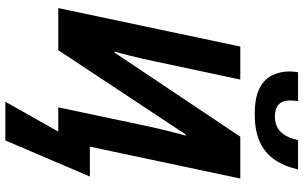

<svg xmlns="http://www.w3.org/2000/svg" viewBox="-238 -742 1188 753"><g transform="rotate(90 356.5 -366.0)"><path d="M379.4 207.5 496.6 0H401.4L472.2 -335Q477.5 -360.4 483.9 -387.7Q490.2 -415 497.3 -443.4Q504.4 -471.7 512.2 -500L508.3 -500.5L177.2 0H12.2L163.1 -713.9H292.5L220.7 -376.5Q216.3 -354.5 210 -327.6Q203.6 -300.8 196.8 -273.2Q189.9 -245.6 182.6 -221.2H187L516.6 -713.9H680.7L555.7 -124H672.9L531.2 207.5ZM428.2 -770.5Q363.8 -770.5 327.4 -789.1Q291 -807.6 275.9 -838.6Q260.7 -869.6 260.7 -907.2Q260.7 -914.6 261.7 -923.6Q262.7 -932.6 263.7 -940.4H377Q376 -931.2 375.2 -923.3Q374.5 -915.5 374.5 -908.7Q374.5 -878.9 390.6 -864.3Q406.7 -849.6 437.5 -849.6Q473.6 -849.6 496.3 -871.1Q519 -892.6 530.3 -940.4H645Q632.3 -885.3 606 -847.4Q579.6 -809.6 536.1 -790Q492.7 -770.5 428.2 -770.5Z"/></g></svg>

Font: Open Sans SemiCondensed
Style: Bold Italic
Weight: 700
Width: 4
Italic angle: -12°
Designer: Monotype Design Team
Foundry: Monotype Imaging Inc.
Version: Version 3.003